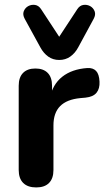

<svg xmlns="http://www.w3.org/2000/svg" viewBox="-20 -791 448 819"><path d="M134.5 8.5Q98.2 8.5 79 -10.6Q59.8 -29.8 59.8 -65.8V-425.2Q59.8 -461.2 78.4 -480Q97 -498.8 131 -498.8Q165 -498.8 183.5 -480Q202 -461.2 202 -425.2V-371H192Q204.2 -431 245.5 -463.6Q286.8 -496.2 352.5 -500.8Q376.5 -502.2 389.8 -488.5Q403 -474.8 404.5 -442.8Q406 -413.2 391.9 -395.6Q377.8 -378 345 -374.5L322.5 -372.5Q264.8 -367 236.4 -338.2Q208 -309.5 208 -256V-65.8Q208 -29.8 189.2 -10.6Q170.5 8.5 134.5 8.5ZM232.5 -535.2Q206 -535.2 185.9 -549.5Q165.8 -563.8 152.2 -588.8L85.8 -710Q75.8 -728 81.2 -742.6Q86.8 -757.2 100.2 -764.8Q113.8 -772.2 129.2 -770Q144.8 -767.8 155.2 -752L232.5 -634.2L309.8 -752Q320.2 -767.8 335.8 -770Q351.2 -772.2 364.8 -764.8Q378.2 -757.2 383.8 -742.6Q389.2 -728 379.2 -710L313.5 -588.8Q300 -563.8 279.6 -549.5Q259.2 -535.2 232.5 -535.2Z"/></svg>

Font: Nunito ExtraLight
Style: Regular
Weight: 200
Designer: Vernon Adams
Foundry: Vernon Adams
Version: Version 3.602;April 4, 2023;FontCreator 14.0.0.2856 64-bit